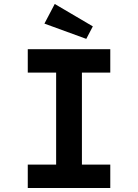

<svg xmlns="http://www.w3.org/2000/svg" viewBox="-20 -948 695 968"><path d="M120 0V-118H263V-582H120V-700H536V-582H393V-118H536V0ZM415 -752 204 -829 256 -928 448 -815Z"/></svg>

Font: Lexend Exa Medium
Style: Regular
Weight: 500
Designer: Bonnie Shaver-Troup, Thomas Jockin
Foundry: Lexend
Version: Version 1.007